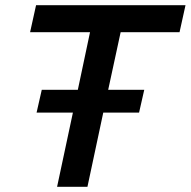

<svg xmlns="http://www.w3.org/2000/svg" viewBox="-20 -720 735 740"><path d="M200 0 261 -286H121L141 -374H280L327 -596H96L119 -700H695L672 -596H445L397 -374H536L516 -286H378L317 0Z"/></svg>

Font: Red Hat Text Medium
Style: Italic
Weight: 500
Italic angle: -12°
Designer: Pentagram, MCKL
Foundry: Pentagram, MCKL
Version: Version 1.023; ttfautohint (v1.8.3)